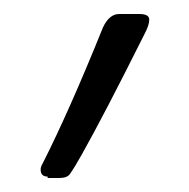

<svg xmlns="http://www.w3.org/2000/svg" viewBox="-20 -574 270 274"><path d="M48 -320V-322Q38 -322 38 -332Q38 -336 41 -341Q79 -416 127 -535Q136 -554 150 -554H179Q193 -554 193 -546Q193 -538 186 -525Q128 -409 97 -354Q87 -336 80 -326Q76 -320 65 -320Z"/></svg>

Font: Libra Serif Modern
Style: Regular
Weight: 400
Designer: Stefan Peev, Context Ltd
Foundry: Stefan Peev, Context Ltd
Version: Version 1.000